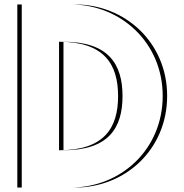

<svg xmlns="http://www.w3.org/2000/svg" viewBox="-20 -845 831 865"><path d="M512 -412C512 -556 449 -657 246 -657V-168C449 -168 512 -268 512 -412ZM58 -825V0H298C525 0 713 -172 713 -413C713 -653 524 -825 298 -825ZM532 -412C532 -268 469 -168 266 -168V-657C469 -657 532 -556 532 -412ZM78 -825H318C544 -825 733 -653 733 -413C733 -172 545 0 318 0H78Z"/></svg>

Font: Hussar Plate
Style: Regular
Weight: 700
Foundry: Cannot Into Space Fonts
Version: Version 0.798247